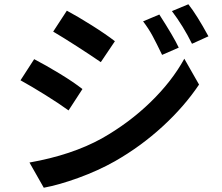

<svg xmlns="http://www.w3.org/2000/svg" viewBox="-20 -830 1040 899"><path d="M817 -607 739 -573Q713 -627 694.5 -661.5Q676 -696 650 -730L726 -762Q793 -658 817 -607ZM956 -660 879 -625Q838 -708 785 -778L862 -810Q901 -761 956 -660ZM518 -637 452 -539Q404 -572 339.5 -613.5Q275 -655 229 -682L293 -780Q342 -754 409.5 -711.5Q477 -669 518 -637ZM457 -182Q584 -254 684.5 -351.5Q785 -449 843 -555L912 -434Q843 -331 741 -237.5Q639 -144 518 -75Q440 -31 348 2.5Q256 36 185 49L118 -69Q316 -104 457 -182ZM366 -413 301 -313Q257 -345 192 -385.5Q127 -426 76 -454L140 -553Q194 -525 259 -485.5Q324 -446 366 -413Z"/></svg>

Font: Merged Yaku Han JP SemiBold
Style: Regular
Weight: 600
Designer: Ryoko NISHIZUKA 西塚涼子 (kana, bopomofo & ideographs); Paul D. Hunt (Latin, Greek & Cyrillic); Sandoll Communications 산돌커뮤니
Foundry: Adobe
Version: Version 2.004